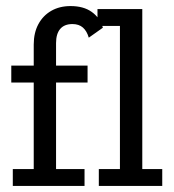

<svg xmlns="http://www.w3.org/2000/svg" viewBox="-20 -613 573 633"><path d="M22.2 0V-55.6H91.2V-341H17.2V-396.7H91.2V-466.2Q91.2 -504.8 106.5 -533.3Q121.9 -561.8 149.2 -577.4Q176.5 -593 212.6 -593Q255.4 -593 282.3 -573.8Q309.3 -554.6 319.2 -521.7L272.7 -488.8Q266.5 -510.5 253.4 -522.1Q240.3 -533.7 218.8 -533.7Q192.2 -533.7 178.5 -517.6Q164.8 -501.6 164.8 -470.9V-396.7H268.7V-341H164.8V-55.6H258.7V0ZM305.8 0V-55.6H375.4V-527.4H301.4V-583H449.1V-55.6H514.9V0Z"/></svg>

Font: Rokkitt SemiBold
Style: Regular
Weight: 600
Designer: Vernon Adams
Foundry: Vernon Adams
Version: Version 3.103